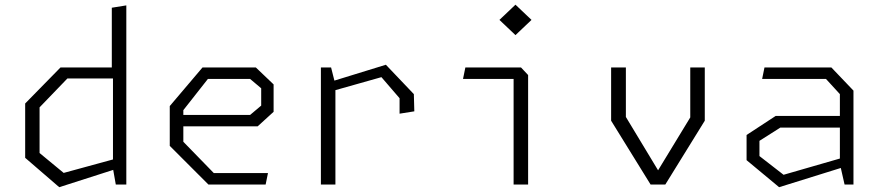

<svg xmlns="http://www.w3.org/2000/svg" viewBox="-20 -788 3760 820"><path d="M462.5 -68V-471.5L457.5 -487V-755L519.5 -765V0H474.5ZM481 -453H268L149 -329.5V-134.5L252 -49.5L481 -112V-68L233 11.5L87.5 -114V-346L238.5 -500H481Z M705 -165V-335L845 -500H1072.5L1148.5 -427.5V-310.5L1080.5 -248.5H734V-297H1048L1095.5 -337V-411L1048 -451H868L763 -317.5V-182.5L893 -49H1124.5L1114.5 0H870Z M1686.5 -368.5 1609 -458.5 1370 -391V-432L1628 -511.5L1747.5 -386L1749.5 -312.5L1686.5 -302.5ZM1350.5 -500H1394L1412.5 -426.5V0H1350.5Z M2173.5 -469 2196.5 -451H1957.5L1967.5 -500H2205L2235.5 -467.5V0H2173.5ZM2113 -703 2181.5 -768 2250 -703 2181.5 -638Z M2590 -272.5V-500H2653V-288.5L2800 -45H2781L2928 -286.5V-500H2990V-272.5L2821.5 0H2758.5Z M3567 -88V-386L3507.5 -451H3235L3245 -500H3530.5L3625 -401V0H3587ZM3168.5 -104V-211.5L3293 -293H3591.5V-243H3312.5L3223.5 -186.5V-121.5L3326.5 -41.5L3591.5 -118V-77L3307.5 11.5Z"/></svg>

Font: Monaspace Krypton Var
Style: Regular
Weight: 400
Designer: Riley Cran and the Lettermatic Team
Version: Version 1.101 (Monaspace Krypton Var)